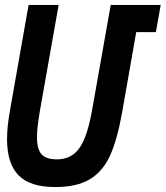

<svg xmlns="http://www.w3.org/2000/svg" viewBox="-20 -745 670 776"><path d="M8.5 -182Q8.5 -233.5 20.5 -299.5L95.5 -725H217L141 -295.5Q129.5 -229.5 129.5 -190.5Q129.5 -142 148 -121.5Q166.5 -101 209 -101Q249.5 -101 276.8 -121.5Q304 -142 322 -186Q340 -230 353 -304.5L427.5 -725H629.5L610 -615H530.5L473.5 -290.5Q454 -180.5 424.8 -116.2Q395.5 -52 343 -20.5Q290.5 11 203 11Q101.5 11 55 -36.5Q8.5 -84 8.5 -182Z"/></svg>

Font: JuliaMono BoldItalic
Style: Regular
Weight: 700
Italic angle: -9°
Monospace: yes
Designer: cormullion
Foundry: corm
Version: Version 0.049; ttfautohint (v1.8.4)